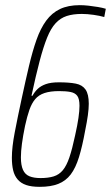

<svg xmlns="http://www.w3.org/2000/svg" viewBox="-20 -716 430 744"><path d="M134 8Q102 8 81.5 1Q61 -6 48.5 -20.5Q36 -35 31 -56Q26 -77 26 -105Q26 -145 37 -202.5Q48 -260 64 -334Q79 -404 92.5 -461Q106 -518 121.5 -562Q137 -606 159 -636Q181 -666 212.5 -681Q244 -696 289 -696Q305 -696 323 -694Q341 -692 359 -689Q377 -686 390 -682L384 -650Q367 -655 342.5 -658.5Q318 -662 297 -662Q263 -662 238.5 -654Q214 -646 195.5 -626Q177 -606 162.5 -570Q148 -534 133.5 -479Q119 -424 102 -345H106Q114 -360 126 -371.5Q138 -383 157.5 -390Q177 -397 208 -397Q248 -397 273.5 -392Q299 -387 311.5 -369Q324 -351 324 -314Q324 -295 320.5 -269.5Q317 -244 310 -210Q299 -149 286 -107Q273 -65 254 -40Q235 -15 206 -3.5Q177 8 134 8ZM137 -26Q167 -26 188 -32.5Q209 -39 223.5 -56.5Q238 -74 249 -106.5Q260 -139 271 -191Q280 -231 284 -259Q288 -287 288 -306Q288 -333 279.5 -344.5Q271 -356 253.5 -359.5Q236 -363 209 -363Q175 -363 152.5 -355.5Q130 -348 116.5 -332Q103 -316 94 -290.5Q85 -265 77 -228Q69 -189 65 -159Q61 -129 61 -106Q61 -76 69 -58Q77 -40 94 -33Q111 -26 137 -26Z"/></svg>

Font: Saira ExtraCondensed Thin
Style: Italic
Weight: 250
Width: 2
Italic angle: -12°
Designer: Hector Gatti with collaboration of the Omnibus-Type team
Foundry: Omnibus-Type
Version: Version 1.101